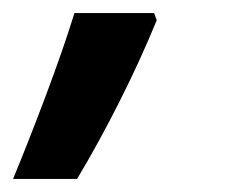

<svg xmlns="http://www.w3.org/2000/svg" viewBox="-70 -142 344 294"><path d="M48 132Q81 77 113 13.5Q145 -50 170 -111L166 -122H44Q27 -67 0.5 3.5Q-26 74 -50 132Z"/></svg>

Font: Noto Sans UI SemiCondensed
Style: Bold Italic
Weight: 700
Width: 4
Designer: Monotype Design Team
Foundry: Monotype Imaging Inc.
Version: 1.001